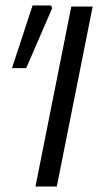

<svg xmlns="http://www.w3.org/2000/svg" viewBox="-20 -680 363 700"><path d="M109.3 0 240 -656.3H317.9L187.1 0ZM23.7 -431.6 98.7 -660H165.5L170.5 -650.8L75.6 -431.6Z"/></svg>

Font: Source Sans 3
Style: Italic
Weight: 200
Italic angle: -11°
Designer: Paul D. Hunt
Foundry: Adobe
Version: Version 3.046;hotconv 1.0.118;makeotfexe 2.5.65603